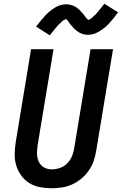

<svg xmlns="http://www.w3.org/2000/svg" viewBox="-20 -998 651 1026"><path d="M257 8Q224 8 193 2Q162 -4 137 -19.5Q112 -35 94 -59.5Q76 -84 67 -113Q58 -142 58.5 -174Q59 -206 64 -238L146 -735H266L181 -222Q179 -207 178 -191.5Q177 -176 179 -161.5Q181 -147 187 -134Q193 -121 203.5 -111.5Q214 -102 228 -97.5Q242 -93 257 -93Q279 -93 301.5 -101Q324 -109 340.5 -126.5Q357 -144 365.5 -165.5Q374 -187 377 -209L464 -735H584L494 -192Q490 -165 480.5 -138Q471 -111 454.5 -87Q438 -63 415.5 -44Q393 -25 366.5 -13Q340 -1 312 3.5Q284 8 257 8ZM246 -809 173 -856Q186 -873 198 -887.5Q210 -902 221 -914Q232 -926 244 -936Q256 -946 270.5 -955.5Q285 -965 301 -970Q317 -975 334 -975Q339 -975 343.5 -974.5Q348 -974 353 -973Q358 -972 363 -970.5Q368 -969 372.5 -967Q377 -965 381 -963Q385 -961 388.5 -958.5Q392 -956 396 -952.5Q400 -949 404 -945.5Q408 -942 411 -938.5Q414 -935 417 -931.5Q420 -928 423 -925Q426 -922 428.5 -918.5Q431 -915 434.5 -910Q438 -905 441 -901.5Q444 -898 448 -894.5Q452 -891 451 -890H450Q451 -892 455 -893Q459 -894 462.5 -896Q466 -898 470 -901.5Q474 -905 475.5 -906.5Q477 -908 479 -910Q481 -912 483.5 -914Q486 -916 488.5 -918.5Q491 -921 493 -923.5Q495 -926 497.5 -928.5Q500 -931 502.5 -934Q505 -937 507.5 -940.5Q510 -944 513 -947Q516 -950 519 -954Q522 -958 525 -962Q528 -966 531 -970Q534 -974 538 -978L611 -932Q598 -914 586 -899.5Q574 -885 563 -873Q552 -861 540 -851Q528 -841 513.5 -832Q499 -823 483.5 -817.5Q468 -812 451 -812Q446 -812 441 -812.5Q436 -813 431 -814Q426 -815 421.5 -816.5Q417 -818 412 -820Q407 -822 403 -824.5Q399 -827 395.5 -829.5Q392 -832 388 -835Q384 -838 380 -841.5Q376 -845 373 -848.5Q370 -852 367 -855.5Q364 -859 361 -862.5Q358 -866 355.5 -869Q353 -872 349.5 -877Q346 -882 343 -886Q340 -890 336.5 -893.5Q333 -897 333 -898H334Q333 -895 329 -894Q325 -893 321.5 -891Q318 -889 314 -886Q310 -883 308.5 -881Q307 -879 305 -877Q303 -875 300.5 -873Q298 -871 296 -869Q294 -867 291.5 -864.5Q289 -862 286.5 -859Q284 -856 281.5 -853Q279 -850 276.5 -847Q274 -844 271 -840.5Q268 -837 265.5 -833.5Q263 -830 259.5 -826Q256 -822 253 -818Q250 -814 246 -809Z"/></svg>

Font: Iosevka Aile Oblique
Style: Bold
Weight: 700
Italic angle: -9°
Designer: Belleve Invis
Foundry: Belleve Invis
Version: Version 31.1.0; ttfautohint (v1.8.4)